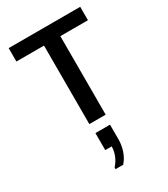

<svg xmlns="http://www.w3.org/2000/svg" viewBox="-243 -795 1086 1241"><g transform="rotate(-30 300.0 -174.5)"><path d="M239 0V-586H33V-686H567V-586H361V0ZM240 337V325Q266 296 279 263Q292 230 292 197H244V70H353V179Q353 222 339 264Q325 306 297 337Z"/></g></svg>

Font: Chivo Mono Medium
Style: Regular
Weight: 500
Monospace: yes
Designer: Hector Gatti
Foundry: Omnibus-Type
Version: Version 1.008